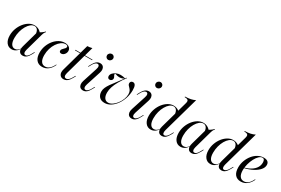

<svg xmlns="http://www.w3.org/2000/svg" viewBox="74 -1613 3804 2596"><g transform="rotate(30 1976.5 -315.0)"><path d="M146.8 11.3Q95.2 11.3 64.1 -29.8Q33.1 -71 33.1 -140.3Q33.1 -195.2 51.6 -246.4Q70.2 -297.6 102 -337.9Q133.9 -378.2 174.2 -402Q214.5 -425.8 257.3 -425.8Q296 -425.8 327.4 -407.7Q358.9 -389.5 379 -356.5L329.8 -321.8Q327.4 -369.4 309.3 -393.1Q291.1 -416.9 262.9 -416.9Q232.3 -416.9 204 -394Q175.8 -371 153.2 -331.9Q130.6 -292.7 117.7 -244Q104.8 -195.2 104.8 -141.9Q104.8 -80.6 125 -48Q145.2 -15.3 181.5 -15.3Q204.8 -15.3 223.8 -28.6Q242.7 -41.9 259.7 -69.4V-62.9Q238.7 -26.6 210.1 -7.7Q181.5 11.3 146.8 11.3ZM320.2 11.3Q279.8 11.3 263.3 -19.8Q246.8 -50.8 261.3 -101.6L335.5 -366.9Q361.3 -375.8 387.5 -393.1Q413.7 -410.5 430.6 -429.8L435.5 -422.6Q427.4 -414.5 421.8 -405.2Q416.1 -396 412.1 -385.9Q408.1 -375.8 404 -361.3L326.6 -84.7Q317.7 -51.6 324.2 -32.7Q330.6 -13.7 350 -13.7Q365.3 -13.7 377.8 -24.2Q390.3 -34.7 400.8 -49.6Q411.3 -64.5 418.5 -79.8L434.7 -109.7H443.5L425 -73.4Q414.5 -54 400.4 -34.3Q386.3 -14.5 366.5 -1.6Q346.8 11.3 320.2 11.3Z M622.6 11.3Q563.7 11.3 531 -29Q498.4 -69.4 498.4 -141.9Q498.4 -197.6 517.3 -248.8Q536.3 -300 569 -339.9Q601.6 -379.8 643.5 -402.8Q685.5 -425.8 731.5 -425.8Q774.2 -425.8 800 -405.6Q825.8 -385.5 825.8 -350.8Q825.8 -330.6 816.1 -312.9Q806.5 -295.2 791.1 -284.3Q775.8 -273.4 758.9 -273.4Q743.5 -273.4 735.1 -281Q726.6 -288.7 726.6 -301.6Q726.6 -315.3 735.1 -326.6Q743.5 -337.9 754.4 -347.6Q765.3 -357.3 773.8 -367.7Q782.3 -378.2 782.3 -391.1Q782.3 -414.5 748.4 -414.5Q713.7 -414.5 682.3 -391.9Q650.8 -369.4 625 -331Q599.2 -292.7 584.7 -243.5Q570.2 -194.4 570.2 -141.9Q570.2 -79 592.3 -46Q614.5 -12.9 655.6 -12.9Q691.1 -12.9 720.6 -37.1Q750 -61.3 774.2 -111.3H782.3Q755.6 -51.6 714.9 -20.2Q674.2 11.3 622.6 11.3Z M957.3 11.3Q915.3 11.3 896.8 -20.2Q878.2 -51.6 891.9 -100.8L1013.7 -537.9Q1032.3 -538.7 1051.2 -541.5Q1070.2 -544.4 1087.1 -549.2L957.3 -83.9Q948.4 -49.2 955.6 -31.5Q962.9 -13.7 984.7 -13.7Q1004.8 -13.7 1023.8 -31Q1042.7 -48.4 1060.5 -81.5L1075.8 -109.7H1084.7L1064.5 -71.8Q1054.8 -54 1040.3 -34.7Q1025.8 -15.3 1005.6 -2Q985.5 11.3 957.3 11.3ZM897.6 -405.6 899.2 -414.5H1166.9L1164.5 -405.6Z M1261.3 11.3Q1233.1 11.3 1216.1 -3.6Q1199.2 -18.5 1195.6 -44.4Q1191.9 -70.2 1202.4 -103.2L1275 -328.2Q1286.3 -360.5 1280.6 -380.6Q1275 -400.8 1254 -400.8Q1236.3 -400.8 1218.5 -384.3Q1200.8 -367.7 1183.9 -334.7L1167.7 -304.8H1158.9L1176.6 -339.5Q1200.8 -384.7 1225.8 -405.2Q1250.8 -425.8 1282.3 -425.8Q1309.7 -425.8 1326.6 -410.9Q1343.5 -396 1347.6 -370.2Q1351.6 -344.4 1340.3 -311.3L1267.7 -86.3Q1257.3 -54 1262.5 -33.9Q1267.7 -13.7 1288.7 -13.7Q1325 -13.7 1359.7 -79.8L1375 -109.7H1383.9L1366.1 -75Q1341.9 -29 1317.3 -8.9Q1292.7 11.3 1261.3 11.3ZM1350.8 -517.7Q1332.3 -517.7 1319.4 -531Q1306.5 -544.4 1306.5 -563.7Q1306.5 -583.9 1321.8 -598.4Q1337.1 -612.9 1357.3 -612.9Q1375.8 -612.9 1388.7 -599.6Q1401.6 -586.3 1401.6 -567.7Q1401.6 -547.6 1386.3 -532.7Q1371 -517.7 1350.8 -517.7Z M1598.4 11.3Q1541.9 11.3 1513.3 -21Q1484.7 -53.2 1484.7 -104Q1484.7 -134.7 1498.4 -165.3Q1512.1 -196 1536.7 -231.5Q1561.3 -266.9 1595.6 -310.1Q1629.8 -353.2 1670.2 -409.7Q1655.6 -400.8 1636.7 -395.2Q1617.7 -389.5 1597.6 -389.5Q1580.6 -389.5 1566.9 -393.1Q1553.2 -396.8 1544.4 -400Q1535.5 -403.2 1530.6 -403.2Q1525.8 -403.2 1524.2 -400.8Q1522.6 -398.4 1522.6 -393.5Q1522.6 -384.7 1527.4 -375.4Q1532.3 -366.1 1537.5 -356.5Q1542.7 -346.8 1542.7 -335.5Q1542.7 -318.5 1530.2 -306.9Q1517.7 -295.2 1500.8 -295.2Q1484.7 -295.2 1475.4 -305.6Q1466.1 -316.1 1466.1 -332.3Q1466.1 -357.3 1485.1 -378.6Q1504 -400 1534.3 -413.3Q1564.5 -426.6 1600 -426.6Q1620.2 -426.6 1639.5 -423.4Q1658.9 -420.2 1674.2 -415.3L1688.7 -434.7L1695.2 -431.5Q1649.2 -371 1619.4 -318.1Q1589.5 -265.3 1574.2 -218.5Q1558.9 -171.8 1558.9 -129.8Q1558.9 -75 1579.8 -45.6Q1600.8 -16.1 1637.1 -16.1Q1670.2 -16.1 1702.4 -37.9Q1734.7 -59.7 1761.7 -94.8Q1788.7 -129.8 1804.8 -171.4Q1821 -212.9 1821 -250.8Q1821 -282.3 1810.9 -301.6Q1800.8 -321 1787.5 -333.9Q1774.2 -346.8 1764.5 -358.9Q1754.8 -371 1754.8 -387.9Q1754.8 -404.8 1765.7 -415.3Q1776.6 -425.8 1794.4 -425.8Q1819.4 -425.8 1831.9 -402Q1844.4 -378.2 1844.4 -328.2Q1844.4 -262.1 1824.2 -201.2Q1804 -140.3 1769.4 -92.3Q1734.7 -44.4 1690.7 -16.5Q1646.8 11.3 1598.4 11.3Z M2021 11.3Q1992.7 11.3 1975.8 -3.6Q1958.9 -18.5 1955.2 -44.4Q1951.6 -70.2 1962.1 -103.2L2034.7 -328.2Q2046 -360.5 2040.3 -380.6Q2034.7 -400.8 2013.7 -400.8Q1996 -400.8 1978.2 -384.3Q1960.5 -367.7 1943.5 -334.7L1927.4 -304.8H1918.5L1936.3 -339.5Q1960.5 -384.7 1985.5 -405.2Q2010.5 -425.8 2041.9 -425.8Q2069.4 -425.8 2086.3 -410.9Q2103.2 -396 2107.3 -370.2Q2111.3 -344.4 2100 -311.3L2027.4 -86.3Q2016.9 -54 2022.2 -33.9Q2027.4 -13.7 2048.4 -13.7Q2084.7 -13.7 2119.4 -79.8L2134.7 -109.7H2143.5L2125.8 -75Q2101.6 -29 2077 -8.9Q2052.4 11.3 2021 11.3ZM2110.5 -517.7Q2091.9 -517.7 2079 -531Q2066.1 -544.4 2066.1 -563.7Q2066.1 -583.9 2081.5 -598.4Q2096.8 -612.9 2116.9 -612.9Q2135.5 -612.9 2148.4 -599.6Q2161.3 -586.3 2161.3 -567.7Q2161.3 -547.6 2146 -532.7Q2130.6 -517.7 2110.5 -517.7Z M2491.1 11.3Q2464.5 11.3 2448 -2.8Q2431.5 -16.9 2427 -42.7Q2422.6 -68.5 2432.3 -101.6L2553.2 -532.3Q2560.5 -556.5 2558.1 -571.4Q2555.6 -586.3 2541.1 -592.7Q2526.6 -599.2 2497.6 -599.2L2500 -608.1Q2548.4 -608.9 2585.9 -616.9Q2623.4 -625 2654 -641.1L2497.6 -84.7Q2488.7 -52.4 2494 -33.1Q2499.2 -13.7 2519.4 -13.7Q2536.3 -13.7 2554.4 -30.2Q2572.6 -46.8 2589.5 -79.8L2605.6 -109.7H2614.5L2596.8 -75Q2586.3 -55.6 2571.8 -35.5Q2557.3 -15.3 2537.9 -2Q2518.5 11.3 2491.1 11.3ZM2317.7 11.3Q2266.1 11.3 2235.1 -29.8Q2204 -71 2204 -140.3Q2204 -195.2 2222.6 -246.4Q2241.1 -297.6 2273 -337.9Q2304.8 -378.2 2345.2 -402Q2385.5 -425.8 2428.2 -425.8Q2466.9 -425.8 2498.4 -407.7Q2529.8 -389.5 2550 -356.5L2500.8 -321.8Q2498.4 -369.4 2480.2 -393.1Q2462.1 -416.9 2433.9 -416.9Q2403.2 -416.9 2375 -394Q2346.8 -371 2324.2 -331.9Q2301.6 -292.7 2288.7 -244Q2275.8 -195.2 2275.8 -141.9Q2275.8 -80.6 2296 -48Q2316.1 -15.3 2352.4 -15.3Q2375.8 -15.3 2394.8 -28.6Q2413.7 -41.9 2430.6 -69.4V-62.9Q2409.7 -26.6 2381 -7.7Q2352.4 11.3 2317.7 11.3Z M2783.1 11.3Q2731.5 11.3 2700.4 -29.8Q2669.4 -71 2669.4 -140.3Q2669.4 -195.2 2687.9 -246.4Q2706.5 -297.6 2738.3 -337.9Q2770.2 -378.2 2810.5 -402Q2850.8 -425.8 2893.5 -425.8Q2932.3 -425.8 2963.7 -407.7Q2995.2 -389.5 3015.3 -356.5L2966.1 -321.8Q2963.7 -369.4 2945.6 -393.1Q2927.4 -416.9 2899.2 -416.9Q2868.5 -416.9 2840.3 -394Q2812.1 -371 2789.5 -331.9Q2766.9 -292.7 2754 -244Q2741.1 -195.2 2741.1 -141.9Q2741.1 -80.6 2761.3 -48Q2781.5 -15.3 2817.7 -15.3Q2841.1 -15.3 2860.1 -28.6Q2879 -41.9 2896 -69.4V-62.9Q2875 -26.6 2846.4 -7.7Q2817.7 11.3 2783.1 11.3ZM2956.5 11.3Q2916.1 11.3 2899.6 -19.8Q2883.1 -50.8 2897.6 -101.6L2971.8 -366.9Q2997.6 -375.8 3023.8 -393.1Q3050 -410.5 3066.9 -429.8L3071.8 -422.6Q3063.7 -414.5 3058.1 -405.2Q3052.4 -396 3048.4 -385.9Q3044.4 -375.8 3040.3 -361.3L2962.9 -84.7Q2954 -51.6 2960.5 -32.7Q2966.9 -13.7 2986.3 -13.7Q3001.6 -13.7 3014.1 -24.2Q3026.6 -34.7 3037.1 -49.6Q3047.6 -64.5 3054.8 -79.8L3071 -109.7H3079.8L3061.3 -73.4Q3050.8 -54 3036.7 -34.3Q3022.6 -14.5 3002.8 -1.6Q2983.1 11.3 2956.5 11.3Z M3422.6 11.3Q3396 11.3 3379.4 -2.8Q3362.9 -16.9 3358.5 -42.7Q3354 -68.5 3363.7 -101.6L3484.7 -532.3Q3491.9 -556.5 3489.5 -571.4Q3487.1 -586.3 3472.6 -592.7Q3458.1 -599.2 3429 -599.2L3431.5 -608.1Q3479.8 -608.9 3517.3 -616.9Q3554.8 -625 3585.5 -641.1L3429 -84.7Q3420.2 -52.4 3425.4 -33.1Q3430.6 -13.7 3450.8 -13.7Q3467.7 -13.7 3485.9 -30.2Q3504 -46.8 3521 -79.8L3537.1 -109.7H3546L3528.2 -75Q3517.7 -55.6 3503.2 -35.5Q3488.7 -15.3 3469.4 -2Q3450 11.3 3422.6 11.3ZM3249.2 11.3Q3197.6 11.3 3166.5 -29.8Q3135.5 -71 3135.5 -140.3Q3135.5 -195.2 3154 -246.4Q3172.6 -297.6 3204.4 -337.9Q3236.3 -378.2 3276.6 -402Q3316.9 -425.8 3359.7 -425.8Q3398.4 -425.8 3429.8 -407.7Q3461.3 -389.5 3481.5 -356.5L3432.3 -321.8Q3429.8 -369.4 3411.7 -393.1Q3393.5 -416.9 3365.3 -416.9Q3334.7 -416.9 3306.5 -394Q3278.2 -371 3255.6 -331.9Q3233.1 -292.7 3220.2 -244Q3207.3 -195.2 3207.3 -141.9Q3207.3 -80.6 3227.4 -48Q3247.6 -15.3 3283.9 -15.3Q3307.3 -15.3 3326.2 -28.6Q3345.2 -41.9 3362.1 -69.4V-62.9Q3341.1 -26.6 3312.5 -7.7Q3283.9 11.3 3249.2 11.3Z M3725 11.3Q3664.5 11.3 3632.7 -27.8Q3600.8 -66.9 3600.8 -139.5Q3600.8 -196 3620.2 -247.6Q3639.5 -299.2 3672.6 -339.5Q3705.6 -379.8 3748.4 -402.8Q3791.1 -425.8 3838.7 -425.8Q3878.2 -425.8 3899.2 -408.5Q3920.2 -391.1 3920.2 -358.1Q3920.2 -318.5 3888.3 -281.5Q3856.5 -244.4 3800 -214.5Q3743.5 -184.7 3667.7 -166.9V-174.2Q3728.2 -191.1 3770.6 -218.1Q3812.9 -245.2 3835.1 -281Q3857.3 -316.9 3857.3 -359.7Q3857.3 -387.9 3848 -402Q3838.7 -416.1 3820.2 -416.1Q3795.2 -416.1 3768.5 -391.1Q3741.9 -366.1 3720.6 -325Q3699.2 -283.9 3685.9 -235.1Q3672.6 -186.3 3672.6 -137.9Q3672.6 -76.6 3694.8 -44.8Q3716.9 -12.9 3758.1 -12.9Q3794.4 -12.9 3824.2 -36.7Q3854 -60.5 3878.2 -111.3H3887.1Q3859.7 -51.6 3818.1 -20.2Q3776.6 11.3 3725 11.3Z"/></g></svg>

Font: Playfair 144pt Light
Style: Italic
Weight: 300
Italic angle: -15.6°
Designer: Claus Eggers Sørensen
Foundry: Claus Eggers Sørensen
Version: Version 2.001;gftools[0.9.30]